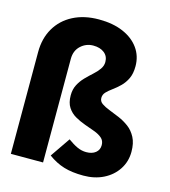

<svg xmlns="http://www.w3.org/2000/svg" viewBox="-111 -826 822 927"><g transform="rotate(15 300.0 -363.0)"><path d="M391 11Q334 11 293 -1.5Q252 -14 214 -42L282 -141Q308 -122 330 -112Q352 -102 375 -102Q404 -102 421.5 -116Q439 -130 439 -154Q439 -176 424 -189Q409 -202 385.5 -210.5Q362 -219 335.5 -228.5Q309 -238 285.5 -251.5Q262 -265 247 -288Q232 -311 232 -348Q232 -378 244 -401Q256 -424 274 -442.5Q292 -461 310 -477Q328 -493 340 -510Q352 -527 352 -546Q352 -575 331 -591.5Q310 -608 276 -608Q240 -608 213.5 -583.5Q187 -559 187 -518V0H26V-509Q26 -577 56 -628.5Q86 -680 141 -708.5Q196 -737 270 -737Q340 -737 391 -715Q442 -693 470 -654Q498 -615 498 -564Q498 -527 486 -502Q474 -477 456 -459.5Q438 -442 420 -429Q402 -416 390 -403.5Q378 -391 378 -374Q378 -357 393 -346.5Q408 -336 431.5 -327Q455 -318 482 -306.5Q509 -295 532.5 -277.5Q556 -260 571 -231.5Q586 -203 586 -160Q586 -111 560.5 -72Q535 -33 491 -11Q447 11 391 11Z"/></g></svg>

Font: Red Hat Mono
Style: Regular
Weight: 300
Monospace: yes
Designer: Pentagram, MCKL
Foundry: Pentagram, MCKL
Version: Version 1.023